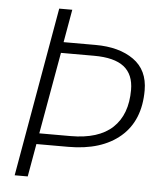

<svg xmlns="http://www.w3.org/2000/svg" viewBox="-51 -745 674 791"><g transform="rotate(5 286.0 -350.0)"><path d="M162 -700H216L192 -564H324Q422 -564 482 -521.5Q542 -479 542 -395Q542 -270 464 -203Q386 -136 249 -136H117L93 0H39ZM254 -181Q370 -181 428 -235.5Q486 -290 486 -392Q486 -456 446 -487.5Q406 -519 322 -519H185L125 -181Z"/></g></svg>

Font: Niramit ExtraLight
Style: Italic
Weight: 200
Italic angle: -10°
Designer: Katatrad Aksorn Co.,Ltd.
Foundry: Cadson Demak Co.,Ltd.
Version: Version 1.000; ttfautohint (v1.6)